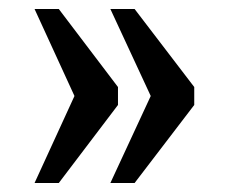

<svg xmlns="http://www.w3.org/2000/svg" viewBox="-20 -484 509 428"><path d="M226 -76H280L413 -250V-290L280 -464H226L316 -270ZM57 -76H111L243 -250V-290L111 -464H57L146 -270Z"/></svg>

Font: Noto Serif Condensed Semi
Style: Regular
Weight: 600
Width: 3
Designer: Monotype Design Team
Foundry: Monotype Imaging Inc.
Version: Version 1.002